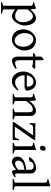

<svg xmlns="http://www.w3.org/2000/svg" viewBox="1392 -2190 1031 3856"><g transform="rotate(90 1908.0 -261.5)"><path d="M424.8 -208Q424.8 -250.5 414.8 -287.1Q404.8 -323.7 388.2 -350.6Q371.6 -377.4 349.6 -392.6Q327.6 -407.7 304.2 -407.7Q295.4 -407.7 281.2 -402.3Q267.1 -397 249 -384.3Q231 -371.6 210.4 -350.3Q189.9 -329.1 168.5 -297.9V-104Q190.4 -87.4 209.2 -76.7Q228 -65.9 244.4 -59.8Q260.7 -53.7 275.4 -51.3Q290 -48.8 303.2 -48.8Q329.6 -48.8 351.8 -59.1Q374 -69.3 390.1 -89.4Q406.2 -109.4 415.5 -139.2Q424.8 -168.9 424.8 -208ZM490.7 -240.2Q490.7 -211.9 483.4 -182.1Q476.1 -152.3 463.4 -124Q450.7 -95.7 433.1 -70.3Q415.5 -44.9 394.8 -26.1Q374 -7.3 351.1 3.7Q328.1 14.6 304.2 14.6Q275.4 14.6 239.3 -1.5Q203.1 -17.6 168.5 -47.9V183.1Q168.5 190.9 186.8 198.7Q205.1 206.5 251 213.4V234.4H26.9V213.4Q59.1 205.6 77.1 198.5Q95.2 191.4 95.2 183.1V-347.2Q95.2 -365.2 93.3 -377Q91.3 -388.7 84.2 -395.8Q77.1 -402.8 63.7 -406Q50.3 -409.2 26.9 -410.2V-429.7Q43.5 -433.1 58.6 -437.3Q73.7 -441.4 87.9 -446Q102.1 -450.7 116 -456.3Q129.9 -461.9 144 -468.8L161.1 -451.7L165.5 -355Q189.9 -384.3 214.6 -405.8Q239.3 -427.2 261.7 -441.2Q284.2 -455.1 303.5 -461.9Q322.8 -468.8 336.9 -468.8Q370.1 -468.8 398.4 -453.1Q426.8 -437.5 447.3 -408Q467.8 -378.4 479.2 -335.9Q490.7 -293.5 490.7 -240.2Z M918 -222.2Q918 -260.7 905.3 -295.7Q892.6 -330.6 872.6 -357.2Q852.5 -383.8 827.1 -399.4Q801.8 -415 776.9 -415Q739.7 -415 714.4 -400.9Q689 -386.7 673.6 -362.1Q658.2 -337.4 651.4 -303.7Q644.5 -270 644.5 -231Q644.5 -192.4 658.2 -157.5Q671.9 -122.6 692.6 -96.2Q713.4 -69.8 738.3 -54.4Q763.2 -39.1 785.6 -39.1Q820.3 -39.1 845.2 -52Q870.1 -64.9 886.2 -88.9Q902.3 -112.8 910.2 -146.5Q918 -180.2 918 -222.2ZM993.7 -236.8Q993.7 -204.1 985.4 -172.9Q977.1 -141.6 962.4 -113.8Q947.8 -85.9 927.2 -62.3Q906.7 -38.6 882.1 -21.5Q857.4 -4.4 829.6 5.1Q801.8 14.6 772 14.6Q725.6 14.6 688.2 -2.9Q650.9 -20.5 624.3 -51.3Q597.7 -82 583.3 -124.5Q568.8 -167 568.8 -216.8Q568.8 -249 576.9 -280.3Q585 -311.5 599.4 -339.6Q613.8 -367.7 634 -391.4Q654.3 -415 679 -432.1Q703.6 -449.2 732.2 -459Q760.7 -468.8 791 -468.8Q836.9 -468.8 874.3 -451.2Q911.6 -433.6 938.2 -402.6Q964.8 -371.6 979.2 -329.1Q993.7 -286.6 993.7 -236.8Z M1362.8 -57.1Q1338.9 -39.6 1315.4 -26.1Q1292 -12.7 1270.8 -3.7Q1249.5 5.4 1231.4 10Q1213.4 14.6 1200.7 14.6Q1183.6 14.6 1168.2 8.3Q1152.8 2 1141.1 -12.5Q1129.4 -26.9 1122.6 -50.3Q1115.7 -73.7 1115.7 -107.9V-407.7H1052.7L1042.5 -421.4L1080.6 -454.1H1115.7V-574.2L1173.8 -625L1189 -612.8V-454.1H1348.6L1362.8 -439.9Q1358.4 -433.1 1351.8 -425.3Q1345.2 -417.5 1338.4 -410.6Q1331.5 -403.8 1325 -398.2Q1318.4 -392.6 1313.5 -390.6Q1301.8 -396.5 1277.8 -402.1Q1253.9 -407.7 1214.4 -407.7H1189V-149.9Q1189 -120.6 1191.7 -101.1Q1194.3 -81.5 1200.7 -70.1Q1207 -58.6 1217 -53.7Q1227.1 -48.8 1241.7 -48.8Q1258.8 -48.8 1284.7 -55.7Q1310.5 -62.5 1348.6 -82Z M1619.1 -417.5Q1593.8 -417.5 1572.5 -407.7Q1551.3 -397.9 1534.9 -380.1Q1518.6 -362.3 1507.6 -337.6Q1496.6 -313 1492.2 -283.2H1701.2Q1712.4 -283.2 1716.1 -286.9Q1719.7 -290.5 1719.7 -300.8Q1719.7 -314 1716.1 -333.7Q1712.4 -353.5 1701.4 -372.3Q1690.4 -391.1 1670.7 -404.3Q1650.9 -417.5 1619.1 -417.5ZM1799.8 -272Q1791 -262.2 1776.4 -253.9Q1761.7 -245.6 1746.1 -239.3H1489.3Q1489.7 -201.2 1499.8 -166.7Q1509.8 -132.3 1528.6 -106.2Q1547.4 -80.1 1574 -64.5Q1600.6 -48.8 1633.8 -48.8Q1648.9 -48.8 1663.3 -50.8Q1677.7 -52.7 1694.3 -59.6Q1710.9 -66.4 1731.2 -79.6Q1751.5 -92.8 1778.8 -115.2Q1785.2 -111.8 1789.8 -105.5Q1794.4 -99.1 1796.9 -95.2Q1764.2 -59.6 1739.5 -37.8Q1714.8 -16.1 1693.1 -4.4Q1671.4 7.3 1650.1 11Q1628.9 14.6 1604 14.6Q1566.4 14.6 1532.5 -1.5Q1498.5 -17.6 1472.7 -47.1Q1446.8 -76.7 1431.4 -118.4Q1416 -160.2 1416 -211.9Q1416 -244.6 1423.3 -276.4Q1430.7 -308.1 1444.6 -336.4Q1458.5 -364.7 1478.5 -388.7Q1498.5 -412.6 1523.9 -430.2Q1534.7 -437.5 1548.1 -444.6Q1561.5 -451.7 1576.2 -457Q1590.8 -462.4 1605.2 -465.6Q1619.6 -468.8 1632.8 -468.8Q1664.6 -468.8 1689.5 -460Q1714.4 -451.2 1732.9 -436.3Q1751.5 -421.4 1764.2 -401.6Q1776.9 -381.8 1784.9 -359.9Q1793 -337.9 1796.4 -315.2Q1799.8 -292.5 1799.8 -272Z M2166 0V-21Q2201.2 -30.3 2217.8 -37.1Q2234.4 -43.9 2234.4 -50.8V-309.1Q2234.4 -338.9 2231 -357.4Q2227.5 -376 2220.2 -386.7Q2212.9 -397.5 2200.9 -401.4Q2189 -405.3 2171.9 -405.3Q2156.7 -405.3 2138.2 -397.9Q2119.6 -390.6 2098.4 -374.5Q2077.1 -358.4 2054 -332.3Q2030.8 -306.2 2007.3 -268.1V-50.8Q2007.3 -43.5 2025.6 -35.6Q2043.9 -27.8 2075.7 -21V0H1865.7V-21Q1897.9 -29.3 1916 -35.9Q1934.1 -42.5 1934.1 -50.8V-347.2Q1934.1 -366.2 1932.6 -377.4Q1931.2 -388.7 1924.6 -395Q1918 -401.4 1904.3 -404.3Q1890.6 -407.2 1865.7 -410.2V-429.7Q1898.9 -435.1 1927.2 -445.1Q1955.6 -455.1 1982.9 -468.8L2000 -451.7L2005.4 -330.1Q2026.9 -362.8 2052.7 -388.4Q2078.6 -414.1 2105 -431.9Q2131.3 -449.7 2156 -459.2Q2180.7 -468.8 2199.7 -468.8Q2220.7 -468.8 2240.2 -462.4Q2259.8 -456.1 2274.7 -442.9Q2289.6 -429.7 2298.6 -409.4Q2307.6 -389.2 2307.6 -361.8V-50.8Q2307.6 -43.9 2322.5 -37.4Q2337.4 -30.8 2376 -21V0Z M2795.4 -121.1Q2795.4 -105.5 2794.9 -87.9Q2794.4 -70.3 2793.7 -53.7Q2793 -37.1 2792 -22.9Q2791 -8.8 2789.6 0H2440.4L2427.7 -22L2698.7 -410.2H2529.8Q2522 -410.2 2513.9 -407.2Q2505.9 -404.3 2498.3 -396.2Q2490.7 -388.2 2484.1 -373.8Q2477.5 -359.4 2472.7 -336.9L2448.7 -342.8L2457.5 -461.9Q2468.3 -459 2477.1 -457.3Q2485.8 -455.6 2495.4 -454.8Q2504.9 -454.1 2516.1 -454.1H2783.7L2794.4 -433.1L2522.5 -43.9H2728.5Q2740.7 -43.9 2751 -62.7Q2761.2 -81.5 2772.5 -126Z M2849.1 0V-21Q2882.3 -27.8 2899.9 -35.9Q2917.5 -43.9 2917.5 -50.8V-327.1Q2917.5 -352.1 2916.5 -367.4Q2915.5 -382.8 2909.2 -391.4Q2902.8 -399.9 2888.9 -403.8Q2875 -407.7 2849.1 -410.2V-429.7Q2864.3 -432.6 2881.1 -436.8Q2897.9 -440.9 2914.6 -446Q2931.2 -451.2 2946.3 -457Q2961.4 -462.9 2974.1 -468.8H2990.7V-50.8Q2990.7 -44.9 3007.1 -36.4Q3023.4 -27.8 3059.1 -21V0ZM3005.4 -615.7Q3005.4 -602.1 3001 -589.8Q2996.6 -577.6 2989 -568.6Q2981.4 -559.6 2971.2 -554.2Q2960.9 -548.8 2948.7 -548.8Q2926.8 -548.8 2917.2 -561Q2907.7 -573.2 2907.7 -595.7Q2907.7 -609.4 2912.1 -621.6Q2916.5 -633.8 2924.3 -642.8Q2932.1 -651.9 2942.1 -657Q2952.1 -662.1 2963.9 -662.1Q3005.4 -662.1 3005.4 -615.7Z M3257.8 -48.8Q3287.1 -48.8 3320.1 -63.7Q3353 -78.6 3390.1 -110.8V-237.3Q3349.1 -230.5 3322.5 -224.1Q3295.9 -217.8 3278.8 -211.2Q3261.7 -204.6 3251.5 -197.3Q3241.2 -189.9 3233.4 -181.6Q3220.7 -168.5 3212.9 -151.6Q3205.1 -134.8 3205.1 -111.8Q3205.1 -92.3 3210.9 -80.1Q3216.8 -67.9 3225.1 -60.8Q3233.4 -53.7 3242.4 -51.3Q3251.5 -48.8 3257.8 -48.8ZM3538.1 -40Q3496.6 -11.2 3469.5 1.7Q3442.4 14.6 3428.7 14.6Q3412.6 14.6 3401.9 -7.8Q3391.1 -30.3 3390.1 -69.8Q3368.2 -47.9 3346.2 -31.7Q3324.2 -15.6 3303.2 -5.4Q3282.2 4.9 3263.4 9.8Q3244.6 14.6 3229 14.6Q3211.4 14.6 3192.9 8.8Q3174.3 2.9 3159.4 -9.8Q3144.5 -22.5 3134.8 -42.5Q3125 -62.5 3125 -90.8Q3125 -127.9 3137.9 -152.8Q3150.9 -177.7 3168.9 -195.8Q3180.7 -207.5 3195.6 -218Q3210.4 -228.5 3235.1 -238.3Q3259.8 -248 3296.9 -256.8Q3334 -265.6 3390.1 -273.9V-342.8Q3390.1 -359.4 3386.2 -373.8Q3382.3 -388.2 3373 -398.7Q3363.8 -409.2 3347.9 -414.8Q3332 -420.4 3308.1 -419.9Q3292.5 -419.4 3277.3 -414.6Q3262.2 -409.7 3251 -400.9Q3239.7 -392.1 3233.4 -380.1Q3227.1 -368.2 3228.5 -353.5Q3229 -349.1 3218.5 -343.5Q3208 -337.9 3193.6 -333.5Q3179.2 -329.1 3165.3 -326.7Q3151.4 -324.2 3145.5 -325.7L3138.7 -344.7Q3149.9 -369.1 3172.9 -391.6Q3195.8 -414.1 3225.3 -431.2Q3254.9 -448.2 3287.8 -458.5Q3320.8 -468.8 3351.6 -468.8Q3405.3 -468.8 3434.3 -440.7Q3463.4 -412.6 3463.4 -362.3V-86.9Q3463.4 -66.4 3468.8 -57.6Q3474.1 -48.8 3482.9 -48.8Q3489.7 -48.8 3500.5 -51.3Q3511.2 -53.7 3530.8 -62Z M3574.2 0V-21Q3595.2 -24.4 3609.4 -28.1Q3623.5 -31.7 3631.8 -35.4Q3640.1 -39.1 3643.8 -43Q3647.5 -46.9 3647.5 -50.8V-632.8Q3647.5 -654.8 3644.5 -667Q3641.6 -679.2 3633.8 -685.3Q3626 -691.4 3612.8 -693.6Q3599.6 -695.8 3579.1 -698.2V-717.8Q3614.3 -724.6 3643.6 -732.9Q3672.9 -741.2 3703.1 -756.8L3720.7 -740.2V-50.8Q3720.7 -43.5 3737.3 -35.6Q3753.9 -27.8 3793.9 -21V0Z"/></g></svg>

Font: Gentium Plus Eur
Style: Regular
Weight: 400
Designer: J. Victor Gaultney, Annie Olsen, Iska Routamaa, Becca Hirsbrunner
Foundry: SIL International
Version: Version 5.000